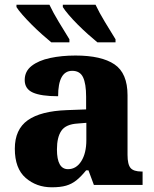

<svg xmlns="http://www.w3.org/2000/svg" viewBox="-20 -786 654 816"><path d="M200 10Q135 10 89 -30Q43 -70 43 -154Q43 -236 98 -275Q153 -314 265 -318L346 -321V-375Q346 -430 333 -457.5Q320 -485 287 -485Q227 -485 227 -377Q155 -377 120 -392.5Q85 -408 85 -446Q85 -483 114.5 -506Q144 -529 193 -539.5Q242 -550 301 -550Q411 -550 466.5 -512.5Q522 -475 522 -381V-128Q522 -87 535 -72Q548 -57 582 -57H586V0H379L356 -62H346Q324 -35 304.5 -19.5Q285 -4 261 3Q237 10 200 10ZM269 -67Q304 -67 325.5 -101Q347 -135 347 -191V-264L310 -261Q260 -258 241 -230.5Q222 -203 222 -151Q222 -67 269 -67ZM394 -606Q377 -620 355 -639.5Q333 -659 311 -681Q289 -703 272 -723Q255 -743 247 -756V-766H386Q402 -732 426 -692.5Q450 -653 471 -619V-606ZM198 -606Q181 -620 159 -639.5Q137 -659 115 -681Q93 -703 75.5 -723Q58 -743 50 -756V-766H190Q206 -732 230 -692.5Q254 -653 275 -619V-606Z"/></svg>

Font: Noto Serif ExtraBold
Style: Regular
Weight: 800
Designer: Monotype Design Team
Foundry: Monotype Imaging Inc.
Version: Version 2.014